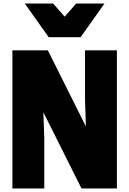

<svg xmlns="http://www.w3.org/2000/svg" viewBox="-20 -1064 730 1084"><path d="M506 -854ZM435 -854H255L120 -1044H280L345 -970L410 -1044H570ZM640 0H440L225 -430L230 -280V0H50V-780H250L465 -350L460 -500V-780H640Z"/></svg>

Font: Tanohe Sans Black
Style: Regular
Weight: 900
Designer: Village Type and Design LLC & Cristiano Sobral
Foundry: Cooper Hewitt Smithsonian Design Museum
Version: Version 1.00;March 11, 2020;FontCreator 12.0.0.2522 64-bit; 